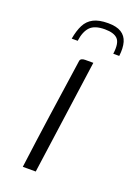

<svg xmlns="http://www.w3.org/2000/svg" viewBox="-124 -672 512 725"><g transform="rotate(20 132.5 -310.0)"><path d="M64 0Q78 -108 93.5 -216.5Q109 -325 125 -434Q126 -443 127 -448.5Q128 -454 133 -457Q138 -460 147 -460H180L116 0ZM182 -620Q216 -620 235 -608Q254 -596 260.5 -573.5Q267 -551 263 -518H239Q245 -562 230 -578Q215 -594 178 -594Q137 -594 119 -575Q101 -556 96 -518H72Q78 -552 89.5 -574.5Q101 -597 123 -608.5Q145 -620 182 -620Z"/></g></svg>

Font: Genos Light
Style: Italic
Weight: 300
Italic angle: -8°
Designer: Robert E. Leuschke
Foundry: Robert E. Leuschke
Version: Version 1.010